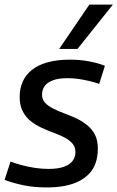

<svg xmlns="http://www.w3.org/2000/svg" viewBox="-33 -810 514 840"><path d="M-13 -23 13 -103Q34 -95 62 -87.5Q90 -80 120 -75.5Q150 -71 179 -71Q221 -71 247 -80.5Q273 -90 285 -106.5Q297 -123 297 -144Q297 -167 284 -182Q271 -197 249 -208.5Q227 -220 201 -229.5Q175 -239 149 -251Q123 -263 101.5 -280Q80 -297 66.5 -323Q53 -349 53 -386Q53 -423 66.5 -453Q80 -483 107 -504.5Q134 -526 175.5 -537.5Q217 -549 273 -549Q317 -549 357 -541.5Q397 -534 426 -522L401 -443Q381 -450 358 -455.5Q335 -461 311 -464.5Q287 -468 263 -468Q223 -468 198 -458.5Q173 -449 162 -433Q151 -417 151 -396Q151 -374 164.5 -360Q178 -346 199.5 -335Q221 -324 247 -314.5Q273 -305 299 -293Q325 -281 347 -263.5Q369 -246 382 -221.5Q395 -197 395 -160Q395 -125 385.5 -97.5Q376 -70 357 -50Q338 -30 311 -16.5Q284 -3 249 3.5Q214 10 172 10Q115 10 69.5 0.5Q24 -9 -13 -23ZM226 -596 358 -790H461L306 -596Z"/></svg>

Font: Georama ExtraCondensed Thin Medium
Style: Italic
Weight: 500
Italic angle: -9°
Version: Version 1.001